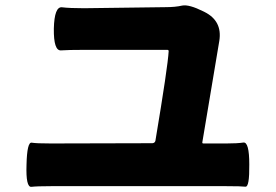

<svg xmlns="http://www.w3.org/2000/svg" viewBox="-20 -732 1040 724"><path d="M80 -111Q82 -197 99.5 -194Q117 -191 172 -191L555 -192Q564 -193 566 -201Q613 -482 616 -539Q616 -544 611 -544H298Q238 -544 210 -542Q182 -540 183 -624Q185 -708 214 -704.5Q243 -701 297 -701L604 -705Q641 -705 667 -711Q693 -716 747 -689L751 -687Q819 -653 807 -578L743 -196Q742 -191 747 -191H834Q875 -191 897.5 -194.5Q920 -198 920 -112Q921 -26 905.5 -28Q890 -30 834 -30H172Q120 -30 98.5 -27.5Q77 -25 80 -111Z"/></svg>

Font: Resource Han Rounded TW Heavy
Style: Regular
Weight: 900
Designer: Cyano Hao (round all glyphs); Ryoko NISHIZUKA 西塚涼子 (kana, bopomofo & ideographs); Paul D. Hunt (Latin, Greek & Cyrillic)
Foundry: Cyano Hao
Version: 0.990